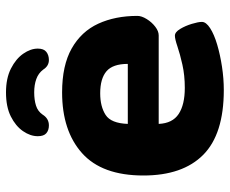

<svg xmlns="http://www.w3.org/2000/svg" viewBox="-83 -675 766 640"><g transform="rotate(-90 300.0 -355.0)"><path d="M320 8Q173 8 104 -60.5Q35 -129 35 -260Q35 -398 109.5 -464.5Q184 -531 312 -531Q402 -531 458.5 -499Q515 -467 541 -410.5Q567 -354 567 -280Q567 -266 556.5 -249Q546 -232 531 -220.5Q516 -209 502 -209H207Q209 -163 240 -142.5Q271 -122 327 -122Q369 -122 404.5 -130Q440 -138 465 -146.5Q490 -155 501 -155Q513 -155 523.5 -137.5Q534 -120 540.5 -98.5Q547 -77 547 -65Q547 -51 526 -37.5Q505 -24 471 -14Q437 -4 397.5 2Q358 8 320 8ZM207 -312H407Q407 -362 382.5 -383Q358 -404 309 -404Q265 -404 237 -386Q209 -368 207 -312ZM312 -718Q359 -718 391.5 -701.5Q424 -685 441 -660.5Q458 -636 458 -612Q458 -592 447 -583.5Q436 -575 420 -575Q400 -575 388 -594Q376 -610 356.5 -617Q337 -624 312 -624Q287 -624 268 -618Q249 -612 238 -596Q225 -575 202 -575Q186 -575 176 -583.5Q166 -592 166 -612Q166 -637 183 -661.5Q200 -686 232 -702Q264 -718 312 -718Z"/></g></svg>

Font: Asap Semi Expanded ExtraBold
Style: Regular
Weight: 800
Width: 6
Designer: Pablo Cosgaya
Foundry: Omnibus-Type
Version: Version 3.001; ttfautohint (v1.8.4.7-5d5b)